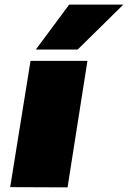

<svg xmlns="http://www.w3.org/2000/svg" viewBox="-20 -810 553 830"><path d="M272 0 24 -1 112 -547H358ZM135 -596 279 -790H513L316 -596Z"/></svg>

Font: Georama ExtraExtended ExtraBold
Style: Italic
Weight: 800
Width: 8
Italic angle: -9°
Designer: Jean-Baptiste Levee
Foundry: Production Type
Version: Version 1.000